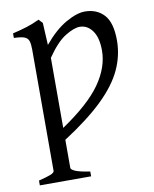

<svg xmlns="http://www.w3.org/2000/svg" viewBox="-80 -530 662 826"><g transform="rotate(-10 250.5 -117.5)"><path d="M169 60V183Q169 190 187 198Q205 206 251 213V234H27V213Q60 205 78 198Q96 191 96 183V-348Q96 -372 91.5 -385Q87 -398 73 -403.5Q59 -409 27 -410V-430Q61 -438 88.5 -446.5Q116 -455 145 -469L161 -452L166 -355Q215 -414 263.5 -441.5Q312 -469 347 -469Q399 -469 430.5 -435Q462 -401 462 -323Q462 -257 433.5 -195.5Q405 -134 340.5 -71.5Q276 -9 169 60ZM314 -408Q289 -408 250.5 -384.5Q212 -361 169 -298V8Q289 -73 340 -145.5Q391 -218 391 -291Q391 -348 369 -378Q347 -408 314 -408Z"/></g></svg>

Font: ChillKai
Style: Regular
Weight: 400
Designer: ChillType
Foundry: 寒蝉字型
Version: Version 2.000